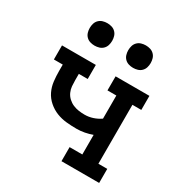

<svg xmlns="http://www.w3.org/2000/svg" viewBox="-171 -865 943 993"><g transform="rotate(30 300.0 -368.5)"><path d="M336 0V-84H412V-201Q390 -193 366.5 -188.5Q343 -184 319 -184Q289 -184 258.5 -187Q228 -190 200 -201Q172 -212 148.5 -232.5Q125 -253 112 -280Q99 -307 95.5 -337.5Q92 -368 92 -398V-436H39V-520H241V-436H188V-398Q188 -380 189.5 -362.5Q191 -345 198.5 -328.5Q206 -312 219.5 -299.5Q233 -287 249.5 -280Q266 -273 283.5 -270.5Q301 -268 319 -268Q344 -268 368 -276Q392 -284 412 -298V-436H359V-520H561V-436H508V-84H561V0ZM415 -603Q401 -603 388 -607Q375 -611 365.5 -620.5Q356 -630 352 -643Q348 -656 348 -670Q348 -684 352 -697Q356 -710 365.5 -719.5Q375 -729 388 -733Q401 -737 415 -737Q429 -737 442 -733Q455 -729 464.5 -719.5Q474 -710 478 -697Q482 -684 482 -670Q482 -656 478 -643Q474 -630 464.5 -620.5Q455 -611 442 -607Q429 -603 415 -603ZM185 -603Q171 -603 158 -607Q145 -611 135.5 -620.5Q126 -630 122 -643Q118 -656 118 -670Q118 -684 122 -697Q126 -710 135.5 -719.5Q145 -729 158 -733Q171 -737 185 -737Q199 -737 212 -733Q225 -729 234.5 -719.5Q244 -710 248 -697Q252 -684 252 -670Q252 -656 248 -643Q244 -630 234.5 -620.5Q225 -611 212 -607Q199 -603 185 -603Z"/></g></svg>

Font: Iosevka HT Medium Extended
Style: Regular
Weight: 500
Width: 7
Monospace: yes
Designer: Belleve Invis
Foundry: Belleve Invis
Version: Version 32.3.0; ttfautohint (v1.8.4)